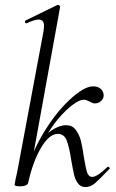

<svg xmlns="http://www.w3.org/2000/svg" viewBox="-20 -745 469 776"><path d="M39 2 43 -21Q49 -45 54 -74L156 -619Q158 -635 158 -640Q158 -666 136 -666Q120 -666 88 -651H86Q82 -651 81 -655.5Q80 -660 83 -662L212 -725H214Q218 -725 221 -722Q224 -719 223 -717L94 -7Q93 0 84.5 4Q76 8 62 8Q39 8 39 2ZM268 -97Q260 -151 249.5 -177.5Q239 -204 214 -204Q179 -204 146 -148Q113 -92 94 -7L80 -8Q96 -104 147.5 -193.5Q199 -283 259 -339.5Q319 -396 356 -396Q376 -396 387.5 -385.5Q399 -375 399 -359Q399 -347 388.5 -337Q378 -327 363 -327Q355 -327 341 -335Q339 -336 332 -339Q325 -342 318 -342Q301 -342 272.5 -320.5Q244 -299 214.5 -264Q185 -229 165 -189L154 -184Q174 -211 200 -225Q226 -239 247 -239Q272 -239 286 -220.5Q300 -202 306.5 -177.5Q313 -153 319 -110Q326 -67 332 -48.5Q338 -30 353 -30Q363 -30 379.5 -41Q396 -52 414 -70Q415 -71 417 -71Q420 -71 422.5 -67.5Q425 -64 422 -62Q382 -20 364 -4.5Q346 11 325 11Q306 11 295 -4Q284 -19 279.5 -38.5Q275 -58 268 -97Z"/></svg>

Font: Cormorant Infant
Style: Italic
Weight: 400
Italic angle: -10°
Designer: Christian Thalmann (Catharsis Fonts)
Foundry: Catharsis Fonts
Version: Version 4.000